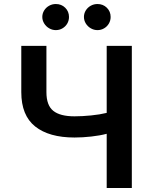

<svg xmlns="http://www.w3.org/2000/svg" viewBox="-20 -935 742 955"><path d="M210.9 -707V-476.6Q210.9 -411.1 244.9 -383.8Q278.8 -356.4 350.6 -356.4Q388.7 -356.4 432.9 -360.8Q477.1 -365.2 510.7 -373.5V-707H635.7V0H510.7V-269.5Q477.5 -260.7 434.3 -255.9Q391.1 -251 350.6 -251Q224.1 -251 155 -305.9Q85.9 -360.8 85.9 -476.6V-707ZM190.4 -850.6Q190.4 -868.2 199.7 -883.1Q209 -897.9 224.4 -906.5Q239.7 -915 257.8 -915Q285.6 -915 304.4 -896.5Q323.2 -877.9 323.2 -850.6Q323.2 -833 314.7 -818.1Q306.2 -803.2 291 -794.2Q275.9 -785.2 257.8 -785.2Q240.2 -785.2 224.6 -794.2Q209 -803.2 199.7 -818.4Q190.4 -833.5 190.4 -850.6ZM397.5 -850.6Q397.5 -868.2 406.7 -883.1Q416 -897.9 431.4 -906.5Q446.8 -915 464.8 -915Q492.7 -915 511.5 -896.5Q530.3 -877.9 530.3 -850.6Q530.3 -833 521.7 -818.1Q513.2 -803.2 498 -794.2Q482.9 -785.2 464.8 -785.2Q447.3 -785.2 431.6 -794.2Q416 -803.2 406.7 -818.4Q397.5 -833.5 397.5 -850.6Z"/></svg>

Font: Pretendard Std SemiBold
Style: Regular
Weight: 600
Designer: Base glyphs from Inter by Rasmus Andersson; Hangeul glyphs from Noto Sans CJK(Source Han Sans) by Jang Soo-young and Kan
Foundry: Kil Hyung-jin
Version: Version 1.309